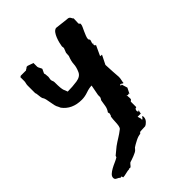

<svg xmlns="http://www.w3.org/2000/svg" viewBox="-178 -361 717 717"><g transform="rotate(-45 181.0 -2.0)"><path d="M28 -211Q28 -216 29.5 -221.5Q31 -227 31 -231V-252L36 -255H64Q65 -257 67 -257.5Q69 -258 71 -260L75 -263H80L103 -255V-235Q103 -232 107 -225Q111 -218 111 -216L103 -199Q105 -196 105 -190Q105 -184 106 -179Q106 -176 105 -172.5Q104 -169 104 -166Q104 -161 106 -157Q108 -153 108 -149Q108 -129 109 -119.5Q110 -110 111.5 -105.5Q113 -101 114.5 -98.5Q116 -96 118 -89Q143 -89 167 -92.5Q191 -96 198 -113Q206 -131 206.5 -145.5Q207 -160 215 -180L216 -196L223 -214L222 -224Q223 -231 225.5 -241Q228 -251 232 -261Q236 -271 241.5 -278.5Q247 -286 255 -288L307 -282H308Q318 -282 321.5 -274.5Q325 -267 327 -267L326 -241Q327 -236 329 -237Q331 -238 331 -233Q331 -227 327.5 -220Q324 -213 320.5 -205Q317 -197 313.5 -188.5Q310 -180 310 -173L314 -167Q314 -163 312 -158.5Q310 -154 310 -149H313Q310 -147 310 -144Q310 -141 313 -138H316L297 -97L306 -96L288 -60L290 -21Q290 -14 291 -7Q292 0 292 7Q292 15 290 23Q288 31 288 36L283 34Q282 33 281.5 32.5Q281 32 276 30L273 36L279 35L286 58L275 80Q273 77 273 77Q270 77 269 80Q268 80 266 78L264 75Q264 79 264.5 84Q265 89 265 93Q265 98 264 99L258 104V133L252 135Q249 140 249 143Q249 150 253 150L257 147Q253 155 253.5 158.5Q254 162 252 162H236Q237 167 238.5 170.5Q240 174 240 177Q240 178 239 179L242 182L250 172Q252 176 252 178Q252 189 244.5 197Q237 205 231 207L206 208Q204 208 202.5 209.5Q201 211 199 211V214Q188 214 171.5 222.5Q155 231 148 236L141 244Q136 249 120.5 255Q105 261 97 263Q92 267 88.5 272Q85 277 79 278V275L75 278Q68 278 56.5 281Q45 284 38 284L36 277L30 278Q25 273 17.5 270Q10 267 10 259Q10 251 17 244.5Q24 238 34 232.5Q44 227 54.5 222.5Q65 218 73 213L75 207L103 184Q117 174 129.5 166.5Q142 159 156 148Q160 145 161.5 137.5Q163 130 163.5 121Q164 112 164.5 103.5Q165 95 166 91L169 87Q169 83 171 81L169 72Q177 61 179 49Q181 37 183 24Q183 22 186 18Q189 14 189 10V0L197 -42Q184 -42 167 -36Q150 -30 134 -30Q83 -30 57 -65L53 -74Q49 -80 47 -89Q45 -98 43.5 -107.5Q42 -117 40 -125.5Q38 -134 34 -139Q32 -143 31 -155.5Q30 -168 28 -171Z"/></g></svg>

Font: East Sea Dokdo Cyrillic
Style: Regular
Weight: 400
Version: Version 1.00 July 4, 2018, initial release